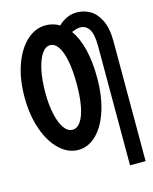

<svg xmlns="http://www.w3.org/2000/svg" viewBox="-133 -839 866 1089"><g transform="rotate(-15 300.0 -294.0)"><path d="M14.5 -364Q14.5 -470 44 -552.8Q73.5 -635.5 123.8 -681.2Q174 -727 234 -727Q279 -727 315.5 -704.5Q335 -724.5 363 -738.2Q391 -752 425 -752Q465 -752 501 -731.8Q537 -711.5 560.5 -664Q584 -616.5 584 -540V164H492.5V-536Q492.5 -606.5 473.2 -635.5Q454 -664.5 422.5 -664.5Q399.5 -664.5 371 -651.5Q404.5 -605 422.8 -532.2Q441 -459.5 441 -364Q441 -255.5 414 -171.8Q387 -88 339.5 -42Q292 4 233 4Q174 4 123.8 -42.8Q73.5 -89.5 44 -173.5Q14.5 -257.5 14.5 -364ZM320 -359Q320 -437.5 309.2 -494.2Q298.5 -551 278.2 -581.2Q258 -611.5 230 -611.5Q203 -611.5 181.5 -580.2Q160 -549 147.5 -491.5Q135 -434 135 -358Q135 -284.5 147.5 -229.5Q160 -174.5 181.5 -144.8Q203 -115 230 -115Q258 -115 278.2 -144Q298.5 -173 309.2 -228Q320 -283 320 -359Z"/></g></svg>

Font: JuliaMono SemiBold
Style: Regular
Weight: 600
Monospace: yes
Designer: cormullion
Foundry: corm
Version: Version 0.055; ttfautohint (v1.8.4)